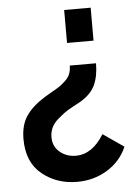

<svg xmlns="http://www.w3.org/2000/svg" viewBox="-52 -547 583 801"><g transform="rotate(-5 239.5 -146.5)"><path d="M250 -273H360Q360 -219 342.5 -181.5Q325 -144 278 -117Q274 -115 250 -102Q226 -89 213.5 -80Q201 -71 183 -55.5Q165 -40 156.5 -21.5Q148 -3 148 18Q148 57 176 80.5Q204 104 243 104Q312 104 361 24L448 84Q422 144 365.5 178.5Q309 213 239 213Q154 213 92.5 163Q31 113 31 16Q31 -44 57.5 -82Q84 -120 136 -152Q145 -158 167.5 -170.5Q190 -183 200 -190Q210 -197 224 -210Q238 -223 244 -238Q250 -253 250 -273ZM247 -506H358V-368H247Z"/></g></svg>

Font: Raleway
Style: Bold
Weight: 700
Designer: Matt McInerney, Pablo Impallari, Rodrigo Fuenzalida
Foundry: Matt McInerney, Pablo Impallari, Rodrigo Fuenzalida
Version: Version 3.000